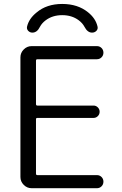

<svg xmlns="http://www.w3.org/2000/svg" viewBox="-20 -990 627 987"><path d="M214.8 -885.7Q195.3 -871.1 185.5 -852.5Q170.9 -822.3 146.5 -822.3Q133.8 -822.3 125 -831.5Q116.2 -840.8 119.1 -853.5Q128.9 -894.5 168 -925.8Q219.7 -969.7 299.8 -969.7Q379.9 -969.7 432.6 -926.8Q471.7 -895.5 481.4 -853.5Q484.4 -840.8 475.6 -831.5Q466.8 -822.3 453.1 -822.3Q429.7 -822.3 414.1 -852.5Q404.3 -871.1 384.8 -885.7Q349.6 -912.1 299.8 -912.1Q250 -912.1 214.8 -885.7ZM85 -695.3Q85 -718.8 102.1 -735.8Q119.1 -752.9 142.6 -752.9H478.5Q492.2 -752.9 502 -743.2Q511.7 -733.4 511.7 -719.2Q511.7 -705.1 502 -695.3Q492.2 -685.5 478.5 -685.5H171.9Q165 -685.5 165 -677.7V-455.1Q165 -447.3 171.9 -447.3H460.9Q473.6 -447.3 482.9 -438Q492.2 -428.7 492.2 -415.5Q492.2 -402.3 482.9 -393.1Q473.6 -383.8 460.9 -383.8H171.9Q165 -383.8 165 -377V-97.7Q165 -89.8 171.9 -89.8H478.5Q492.2 -89.8 502 -80.1Q511.7 -70.3 511.7 -56.2Q511.7 -42 502 -32.2Q492.2 -22.5 478.5 -22.5H142.6Q119.1 -22.5 102.1 -39.6Q85 -56.6 85 -80.1Z"/></svg>

Font: Gen Jyuu Gothic Normal
Style: Regular
Weight: 300
Designer: [Source Han Sans]
Ryoko NISHIZUKA  (kana & ideographs); Paul D. Hunt (Latin, Greek & Cyrillic); Wenlong ZHANG  (bopomofo
Version: Version 1.002.20150607